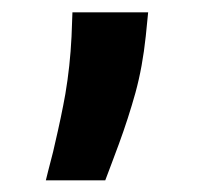

<svg xmlns="http://www.w3.org/2000/svg" viewBox="-20 -120 343 317"><path d="M99.6 -99.6H224.6L220.7 -60.5Q215.3 -9.3 203.6 33.2Q191.9 75.2 176.3 117.7Q171.4 130.4 164.1 150.4Q156.7 170.4 153.8 177.7H55.7Q56.6 173.8 59.3 163.1Q62 152.3 64.9 141.4Q67.9 130.4 70.3 119.1Q81.5 71.3 87.9 35.2Q95.7 -10.7 98.1 -59.6Z"/></svg>

Font: My Font
Style: Bold
Weight: 500
Designer: Rasmus Andersson
Foundry: rsms
Version: Version 0.001